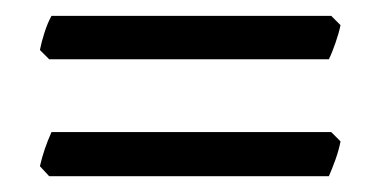

<svg xmlns="http://www.w3.org/2000/svg" viewBox="-20 -395 478 242"><path d="M409.2 -363.3Q407.2 -353.5 402.8 -340.8Q398.4 -328.1 394.5 -320.3H42L30.3 -332Q32.2 -341.8 36.1 -354Q40 -366.2 44.9 -375H397.5ZM409.2 -216.8Q407.2 -206.1 402.8 -193.8Q398.4 -181.6 394.5 -172.9H42L30.3 -185.5Q35.2 -207 44.9 -228.5H397.5Z"/></svg>

Font: Podda
Style: Regular
Weight: 400
Designer: Md. Tanbin Islam Siyam
Foundry: Tanbin Islam Siyam
Version: Version 0.258